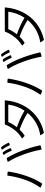

<svg xmlns="http://www.w3.org/2000/svg" viewBox="1468 -2338 908 3885"><g transform="rotate(-90 1922.5 -396.0)"><path d="M933 -653Q926 -653 923 -660Q909 -695 886.5 -733.5Q864 -772 840 -802Q837 -807 837 -809Q837 -815 845 -818L872 -829Q874 -830 878 -830Q883 -830 888 -825Q912 -796 936 -756.5Q960 -717 976 -682Q977 -680 977 -676Q977 -669 969 -666L939 -654Q937 -653 933 -653ZM821 -615Q813 -615 812 -622Q779 -709 734 -768Q731 -773 731 -776Q731 -781 738 -784L766 -795Q768 -796 772 -796Q778 -796 783 -791Q808 -759 830.5 -718.5Q853 -678 866 -644Q867 -642 867 -639Q867 -631 859 -629L827 -616Q825 -615 821 -615ZM846 -9Q838 -9 836 -19Q806 -188 741 -368Q676 -548 593 -682Q591 -685 591 -689Q591 -696 599 -698L655 -714Q657 -715 660 -715Q667 -715 670 -708Q752 -575 820 -392Q888 -209 924 -42L925 -38Q925 -31 915 -28L850 -10ZM72 -40Q166 -171 227.5 -346.5Q289 -522 310 -691Q312 -704 323 -702L382 -696Q395 -694 393 -682Q368 -502 305 -319.5Q242 -137 154 -3Q148 5 138 1L77 -24Q64 -29 72 -40Z M1129 -29Q1129 -36 1138 -37Q1273 -60 1385 -126Q1497 -192 1579 -292Q1457 -375 1243 -454Q1184 -392 1125 -356Q1119 -354 1117 -354Q1112 -354 1108 -358L1070 -394Q1065 -399 1065 -402Q1065 -406 1072 -411Q1162 -463 1234.5 -556Q1307 -649 1342 -744Q1347 -753 1356 -753L1823 -754Q1836 -754 1834 -741Q1817 -550 1736.5 -390Q1656 -230 1516.5 -118.5Q1377 -7 1187 37Q1185 38 1182 38Q1176 38 1171 32L1132 -21Q1129 -26 1129 -29ZM1290 -509Q1491 -438 1625 -354Q1724 -503 1748 -683H1395Q1357 -593 1290 -509Z M2813 -653Q2806 -653 2803 -660Q2789 -695 2766.5 -733.5Q2744 -772 2720 -802Q2717 -807 2717 -809Q2717 -815 2725 -818L2752 -829Q2754 -830 2758 -830Q2763 -830 2768 -825Q2792 -796 2816 -756.5Q2840 -717 2856 -682Q2857 -680 2857 -676Q2857 -669 2849 -666L2819 -654Q2817 -653 2813 -653ZM2701 -615Q2693 -615 2692 -622Q2659 -709 2614 -768Q2611 -773 2611 -776Q2611 -781 2618 -784L2646 -795Q2648 -796 2652 -796Q2658 -796 2663 -791Q2688 -759 2710.5 -718.5Q2733 -678 2746 -644Q2747 -642 2747 -639Q2747 -631 2739 -629L2707 -616Q2705 -615 2701 -615ZM2726 -9Q2718 -9 2716 -19Q2686 -188 2621 -368Q2556 -548 2473 -682Q2471 -685 2471 -689Q2471 -696 2479 -698L2535 -714Q2537 -715 2540 -715Q2547 -715 2550 -708Q2632 -575 2700 -392Q2768 -209 2804 -42L2805 -38Q2805 -31 2795 -28L2730 -10ZM1952 -40Q2046 -171 2107.5 -346.5Q2169 -522 2190 -691Q2192 -704 2203 -702L2262 -696Q2275 -694 2273 -682Q2248 -502 2185 -319.5Q2122 -137 2034 -3Q2028 5 2018 1L1957 -24Q1944 -29 1952 -40Z M3009 -29Q3009 -36 3018 -37Q3153 -60 3265 -126Q3377 -192 3459 -292Q3337 -375 3123 -454Q3064 -392 3005 -356Q2999 -354 2997 -354Q2992 -354 2988 -358L2950 -394Q2945 -399 2945 -402Q2945 -406 2952 -411Q3042 -463 3114.5 -556Q3187 -649 3222 -744Q3227 -753 3236 -753L3703 -754Q3716 -754 3714 -741Q3697 -550 3616.5 -390Q3536 -230 3396.5 -118.5Q3257 -7 3067 37Q3065 38 3062 38Q3056 38 3051 32L3012 -21Q3009 -26 3009 -29ZM3170 -509Q3371 -438 3505 -354Q3604 -503 3628 -683H3275Q3237 -593 3170 -509Z"/></g></svg>

Font: LINE Seed JP_TTF Regular
Style: Regular
Weight: 400
Designer: LINE & Fontrix & Fontworks
Version: Version 1.002